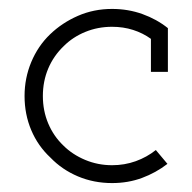

<svg xmlns="http://www.w3.org/2000/svg" viewBox="-20 -403 431 430"><path d="M355 -36 329 -67Q309 -51 284 -42Q259 -33 231 -33Q199 -33 170.5 -45Q142 -57 122 -77Q100 -98 88 -126.5Q76 -155 76 -188Q76 -221 88 -249.5Q100 -278 123 -300Q143 -320 171 -331.5Q199 -343 231 -343Q256 -343 278 -336Q300 -329 318 -316V-242H356V-340Q331 -360 299 -371.5Q267 -383 231 -383Q190 -383 154.5 -367.5Q119 -352 92 -326Q65 -300 50 -264Q35 -228 35 -188Q35 -147 50 -111.5Q65 -76 93 -50Q119 -23 154.5 -8Q190 7 231 7Q267 7 298 -4.5Q329 -16 355 -36Z"/></svg>

Font: Josefin Slab Thin
Style: Regular
Weight: 400
Version: Version 2.000